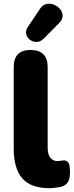

<svg xmlns="http://www.w3.org/2000/svg" viewBox="-20 -976 388 1007"><path d="M239 11Q142 11 97 -40.5Q52 -92 52 -196V-624Q52 -714 140 -714Q230 -714 230 -624V-202Q230 -165 244.5 -148Q259 -131 282 -131Q289 -131 297 -132.5Q305 -134 313 -135Q331 -135 339 -122.5Q347 -110 347 -69Q347 -34 333 -16.5Q319 1 290 6Q282 7 267 9Q252 11 239 11ZM209 -773Q191 -756 171.5 -756Q152 -756 137 -767.5Q122 -779 117.5 -797Q113 -815 125 -833L190 -930Q204 -951 224 -955Q244 -959 263 -951.5Q282 -944 295 -928.5Q308 -913 308.5 -894Q309 -875 292 -857Z"/></svg>

Font: Chiron GoRound TC H
Style: Regular
Weight: 900
Designer: Ryoko NISHIZUKA 西塚涼子 (kana, bopomofo & ideographs); Paul D. Hunt (Latin, Greek & Cyrillic); Sandoll Communications 산돌커뮤니
Foundry: Adobe
Version: Version 1.000;hotconv 1.1.1;makeotfexe 2.6.0